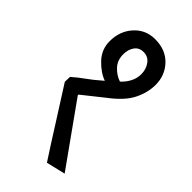

<svg xmlns="http://www.w3.org/2000/svg" viewBox="-224 -756 835 835"><g transform="rotate(45 194.0 -338.5)"><path d="M54 -286Q54 -293 54.5 -301Q55 -309 55 -317Q80 -339 108 -359Q136 -379 161 -401L174 -412Q137 -425 102 -461.5Q67 -498 67 -549Q67 -611 105 -653Q143 -695 201 -695Q266 -695 304.5 -654.5Q343 -614 343 -556Q343 -509 319.5 -461Q296 -413 229 -363L136 -289Q136 -288 135.5 -287Q135 -286 135 -285L336 -3L248 18Q199 -57 151 -133.5Q103 -210 54 -286ZM205 -620Q178 -620 163.5 -600Q149 -580 149 -550Q149 -514 171 -490Q193 -466 223 -456Q242 -473 254 -496Q266 -519 266 -544Q266 -575 249.5 -597.5Q233 -620 205 -620Z"/></g></svg>

Font: Palanquin
Style: Regular
Weight: 400
Designer: Pria Ravichandran
Version: Version 1.0.4